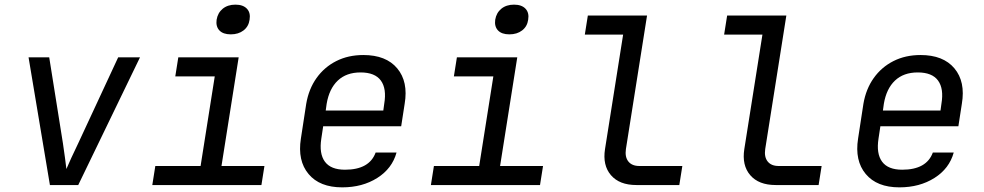

<svg xmlns="http://www.w3.org/2000/svg" viewBox="-20 -797 4240 827"><path d="M195 0 103 -550H192L251 -180Q256 -147 260 -116.5Q264 -86 266 -69Q273 -86 287 -116.5Q301 -147 317 -180L489 -550H583L317 0Z M636 0 649 -82H844L905 -468H735L748 -550H1008L934 -82H1119L1106 0ZM974 -649Q941 -649 925 -666Q909 -683 913 -712Q918 -742 939.5 -759.5Q961 -777 994 -777Q1027 -777 1043.5 -759.5Q1060 -742 1055 -712Q1051 -683 1029 -666Q1007 -649 974 -649Z M1454 10Q1357 10 1309 -47.5Q1261 -105 1276 -200L1299 -350Q1310 -414 1343.5 -461Q1377 -508 1428.5 -534Q1480 -560 1545 -560Q1643 -560 1691 -502.5Q1739 -445 1723 -350L1708 -253H1372L1364 -200Q1354 -135 1379.5 -100.5Q1405 -66 1466 -66Q1571 -66 1598 -140H1688Q1669 -71 1605 -30.5Q1541 10 1454 10ZM1383 -321H1631L1635 -350Q1646 -415 1620.5 -450Q1595 -485 1533 -485Q1472 -485 1435 -450Q1398 -415 1387 -350Z M1836 0 1849 -82H2044L2105 -468H1935L1948 -550H2208L2134 -82H2319L2306 0ZM2174 -649Q2141 -649 2125 -666Q2109 -683 2113 -712Q2118 -742 2139.5 -759.5Q2161 -777 2194 -777Q2227 -777 2243.5 -759.5Q2260 -742 2255 -712Q2251 -683 2229 -666Q2207 -649 2174 -649Z M2721 0Q2648 0 2611.5 -42.5Q2575 -85 2586 -155L2664 -648H2499L2512 -730H2767L2676 -155Q2671 -121 2686.5 -101.5Q2702 -82 2734 -82H2919L2906 0Z M3321 0Q3248 0 3211.5 -42.5Q3175 -85 3186 -155L3264 -648H3099L3112 -730H3367L3276 -155Q3271 -121 3286.5 -101.5Q3302 -82 3334 -82H3519L3506 0Z M3854 10Q3757 10 3709 -47.5Q3661 -105 3676 -200L3699 -350Q3710 -414 3743.5 -461Q3777 -508 3828.5 -534Q3880 -560 3945 -560Q4043 -560 4091 -502.5Q4139 -445 4123 -350L4108 -253H3772L3764 -200Q3754 -135 3779.5 -100.5Q3805 -66 3866 -66Q3971 -66 3998 -140H4088Q4069 -71 4005 -30.5Q3941 10 3854 10ZM3783 -321H4031L4035 -350Q4046 -415 4020.5 -450Q3995 -485 3933 -485Q3872 -485 3835 -450Q3798 -415 3787 -350Z"/></svg>

Font: NKDuy Mono
Style: Italic
Weight: 400
Italic angle: -9°
Monospace: yes
Designer: NKDuy
Foundry: NKDuy
Version: Version 2.251; ttfautohint (v1.8.4.7-5d5b)